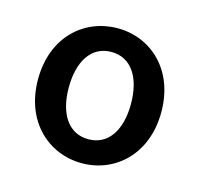

<svg xmlns="http://www.w3.org/2000/svg" viewBox="-67 -881 547 525"><g transform="rotate(15 206.5 -619.0)"><path d="M206 -428C299 -428 380 -499 380 -619C380 -740 299 -810 206 -810C112 -810 31 -740 31 -619C31 -499 112 -428 206 -428ZM206 -496C149 -496 118 -546 118 -619C118 -693 149 -743 206 -743C263 -743 294 -693 294 -619C294 -546 263 -496 206 -496Z"/></g></svg>

Font: Noto Sans HK Medium
Style: Regular
Weight: 500
Designer: Ryoko NISHIZUKA 西塚涼子 (kana, bopomofo & ideographs); Paul D. Hunt (Latin, Greek & Cyrillic); Sandoll Communications 산돌커뮤니
Foundry: Adobe
Version: Version 2.002;hotconv 1.0.116;makeotfexe 2.5.65601